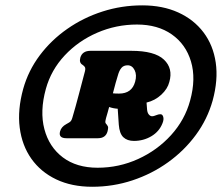

<svg xmlns="http://www.w3.org/2000/svg" viewBox="-20 -802 827 716"><path d="M324 -105.5Q247.5 -105.5 189.8 -133Q132 -160.5 97 -210Q62 -259.5 53.5 -326Q45 -392.5 66.5 -470.5Q85.5 -538.5 128.2 -595.5Q171 -652.5 230.8 -694.2Q290.5 -736 362 -759Q433.5 -782 510.5 -782Q586.5 -782 644.8 -755.5Q703 -729 739 -681.2Q775 -633.5 784.5 -568.8Q794 -504 773 -427Q753.5 -357.5 710.5 -299Q667.5 -240.5 607 -197Q546.5 -153.5 474.2 -129.5Q402 -105.5 324 -105.5ZM344 -176.5Q423.5 -176.5 495 -209Q566.5 -241.5 618 -298.2Q669.5 -355 689 -427Q711.5 -508.5 692.2 -572.8Q673 -637 620.5 -673.8Q568 -710.5 491 -710.5Q413 -710.5 342.5 -680Q272 -649.5 221.2 -595.2Q170.5 -541 151 -470.5Q128 -387 145.5 -320.5Q163 -254 214.2 -215.2Q265.5 -176.5 344 -176.5ZM611.5 -496.5Q605 -470.5 581.5 -448.8Q558 -427 526.5 -419.5L528.5 -393.5Q529.5 -381.5 535 -375Q540.5 -368.5 547 -368.5Q552 -368.5 556.2 -370.2Q560.5 -372 565.5 -373.5Q571.5 -376 578.5 -376Q586 -376 588.8 -366Q591.5 -356 586 -342.5Q574 -311.5 544.5 -294Q515 -276.5 479.5 -276.5Q454.5 -276.5 440 -290.2Q425.5 -304 423 -337L419 -396.5Q402.5 -397.5 387 -403Q384 -392 381.2 -381.8Q378.5 -371.5 375.5 -362Q373 -352 372.8 -348Q372.5 -344 375 -341L378 -337.5Q383.5 -331 383.2 -325.5Q383 -320 381 -312Q374 -286.5 345 -286.5H228Q197 -286.5 204 -312Q208.5 -329 227 -339L234 -343Q239 -345.5 243 -349.2Q247 -353 249.5 -362Q262 -404 273.8 -449.2Q285.5 -494.5 297 -537Q299 -545.5 297.5 -549.5Q296 -553.5 292.5 -556.5L287.5 -560.5Q274.5 -568 279.5 -587Q287 -612.5 317.5 -612.5H469.5Q556.5 -612.5 591.2 -579.8Q626 -547 611.5 -496.5ZM419.5 -520.5Q416 -510 411.2 -492.5Q406.5 -475 401 -454Q408.5 -453 424 -453Q472 -453 484 -497.5Q491 -522.5 482 -540.5Q473 -558.5 456 -558.5Q441 -558.5 432.8 -548.8Q424.5 -539 419.5 -520.5Z"/></svg>

Font: Fraunces 72pt S100 Black
Style: Italic
Weight: 900
Italic angle: -16°
Version: Version 1.000; ttfautohint (v1.8.3)